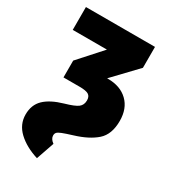

<svg xmlns="http://www.w3.org/2000/svg" viewBox="-187 -623 826 939"><g transform="rotate(30 226.0 -154.0)"><path d="M22 68Q22 14 56 -19Q90 -52 159 -72Q212 -87 230 -101Q248 -115 248 -141Q248 -163 234 -172Q220 -181 183 -181H92V-276L208 -405H15V-534H405V-416L279 -284H284Q354 -284 395.5 -244Q437 -204 437 -134Q437 -58 394.5 -20.5Q352 17 276 40Q237 52 219.5 59Q202 66 196 72.5Q190 79 190 90Q190 109 212 125L177 226Q107 204 64.5 164Q22 124 22 68Z"/></g></svg>

Font: Fira Sans Extra Condensed Black
Style: Regular
Weight: 900
Width: 1
Designer: Carrois Corporate & Edenspiekermann AG
Foundry: Carrois Corporate GbR & Edenspiekermann AG
Version: Version 4.203